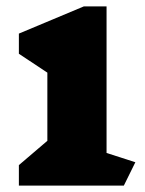

<svg xmlns="http://www.w3.org/2000/svg" viewBox="-20 -580 453 600"><path d="M367 0H39V-64L128 -140V-353L39 -412V-475L242 -560H313V-102L403 -73Z"/></svg>

Font: Inknut Antiqua ExtraBold
Style: Regular
Weight: 800
Designer: Claus Eggers Sørensen
Foundry: Claus Eggers Sørensen
Version: Version 1.003; ttfautohint (v1.8.2) -l 8 -r 50 -G 200 -x 14 